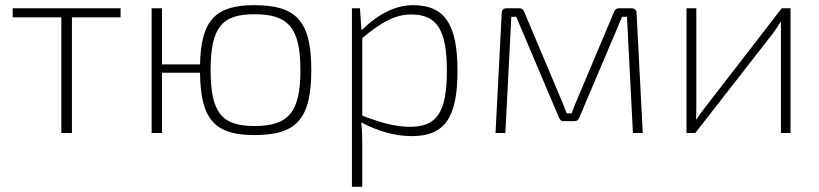

<svg xmlns="http://www.w3.org/2000/svg" viewBox="-20 -514 3166 742"><path d="M446 -482H29V-447H217V0H258V-447H446Z M963 -494C813 -494 757 -437 753 -265H606V-482H566V0H606V-233H753C755 -52 810 8 963 8C1126 8 1183 -54 1183 -243C1183 -432 1126 -494 963 -494ZM963 -27C836 -27 794 -80 794 -243C794 -406 836 -459 963 -459C1095 -459 1141 -406 1141 -243C1141 -80 1095 -27 963 -27Z M1576 -494C1509 -494 1443 -461 1377 -397L1371 -482H1340V208H1380V53C1380 19 1380 -7 1376 -41C1443 -6 1506 12 1572 12C1697 12 1748 -57 1748 -240C1748 -419 1700 -494 1576 -494ZM1566 -24C1506 -24 1455 -39 1380 -67V-367C1456 -430 1508 -458 1569 -458C1668 -458 1707 -400 1707 -240C1707 -79 1667 -24 1566 -24Z M2421 -482H2372C2362 -482 2356 -477 2353 -468L2216 -143C2206 -121 2198 -99 2189 -76H2170C2162 -98 2153 -120 2143 -143L2006 -468C2003 -477 1997 -482 1988 -482H1938C1926 -482 1919 -475 1919 -464L1895 0H1933L1956 -449H1975L2140 -60C2144 -51 2148 -46 2157 -46H2201C2211 -46 2215 -51 2219 -60L2384 -449H2403L2426 0H2464L2440 -464C2440 -475 2432 -482 2421 -482Z M3035 -482H3001L2705 -99C2694 -85 2681 -68 2671 -52H2670C2671 -72 2671 -90 2671 -110V-482H2633V0H2667L2967 -385C2977 -399 2989 -416 2997 -430H2998V-375V0H3035Z"/></svg>

Font: Exo 2 Extra Light
Style: Regular
Weight: 250
Designer: Natanael Gama
Version: Version 1.001;PS 001.001;hotconv 1.0.88;makeotf.lib2.5.64775